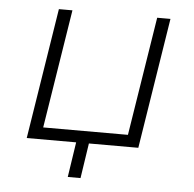

<svg xmlns="http://www.w3.org/2000/svg" viewBox="-48 -540 727 720"><g transform="rotate(5 316.0 -180.0)"><path d="M233 132 253 0H67L145 -492H196L125 -45H444L515 -492H565L487 0H301L281 132Z"/></g></svg>

Font: Nunito Sans 7pt ExtraLight
Style: Italic
Weight: 250
Italic angle: -9°
Designer: Vernon Adams
Foundry: Vernon Adams
Version: Version 3.101;gftools[0.9.27]